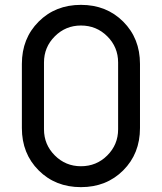

<svg xmlns="http://www.w3.org/2000/svg" viewBox="-20 -755 666 790"><path d="M70 -228V-492Q70 -597 139 -666Q208 -735 313 -735Q418 -735 487 -666Q556 -597 556 -492V-228Q556 -123 487 -54Q418 15 313 15Q208 15 139 -54Q70 -123 70 -228ZM313 -71Q377 -71 421.5 -115.5Q466 -160 466 -223V-498Q466 -561 421.5 -605.5Q377 -650 313 -650Q250 -650 205.5 -605.5Q161 -561 161 -498V-223Q161 -160 205.5 -115.5Q250 -71 313 -71Z"/></svg>

Font: Manrope Medium
Style: Medium
Weight: 500
Designer: Mikhail Sharanda
Foundry: Mikhail Sharanda
Version: Version 4.000;hotconv 1.0.109;makeotfexe 2.5.65596